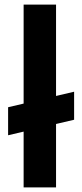

<svg xmlns="http://www.w3.org/2000/svg" viewBox="-20 -809 355 829"><path d="M300 -413V-292L15 -225V-346ZM82 -789H222V0H82Z"/></svg>

Font: Reem Kufi
Style: Regular
Weight: 400
Designer: Khaled Hosny
Version: Version 1.6